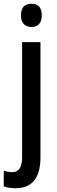

<svg xmlns="http://www.w3.org/2000/svg" viewBox="-49 -765 305 1025"><path d="M63 -683Q63 -745 119 -745Q174 -745 174 -683Q174 -652 159.5 -636.5Q145 -621 119 -621Q93 -621 78 -636.5Q63 -652 63 -683ZM34 240Q-3 240 -29 230V146Q-5 154 16 154Q42 154 55.5 135Q69 116 69 73V-540H167V75Q167 239 34 240Z"/></svg>

Font: Noto Sans Arabic UI Cn Md
Style: Regular
Weight: 500
Width: 3
Designer: Monotype Design Team, Nadine Chahine and Nizar Qandah
Foundry: Monotype Imaging Inc.
Version: Version 2.010; ttfautohint (v1.8.4.7-5d5b)